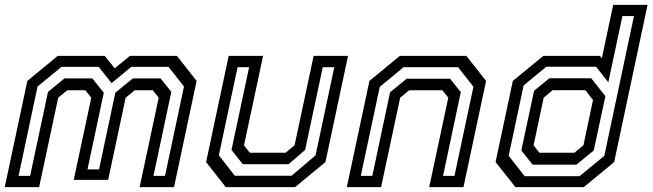

<svg xmlns="http://www.w3.org/2000/svg" viewBox="-22 -770 2685 790"><path d="M-2.5 0 90.5 -437 215.5 -540H409L450 -489L512.5 -540H706L787 -437L694 0H552.5L631 -368L607 -398.5H532L495 -368L423 -30H281.5L353.5 -368L329.5 -398.5H254.5L217.5 -368L139 0ZM54.5 -46.5H102L175.5 -392L243.5 -447.5H358L405 -388.5L338 -73H385.5L452.5 -388.5L524.5 -447.5H638.5L683 -392L609.5 -46.5H657L735 -414L671.5 -495H518.5L437 -428L384 -495H231L132.5 -414Z M907 0 826 -103 919 -540H1060.5L982 -172L1006 -141.5H1153L1190 -172L1268.5 -540H1410L1317 -103L1192 0ZM944 -47H1178L1276.5 -131L1353.5 -493.5H1306L1233.5 -153L1165.5 -94.5H977L930.5 -153L1003 -493.5H955.5L878.5 -131Z M1405 0 1498 -437 1623 -540H1897L1978 -437L1885 0H1744L1822.5 -368L1798.5 -398.5H1661.5L1624.5 -368L1546 0ZM1462.5 -46.5H1510L1583 -390.5L1651 -446H1830L1874 -391L1801 -46.5H1848L1926 -413L1863 -493.5H1638.5L1540.5 -412.5Z M2380 0H2099L2017 -103L2088 -437L2213.5 -540H2446.5L2454.5 -530.5L2501 -750H2642.5L2505 -103ZM2350 -92.5H2169.5L2123 -151L2175.5 -396.5L2238.5 -448H2410.5L2469 -374.5L2421 -151ZM2341.5 -141.5 2378.5 -172 2418 -358.5 2386.5 -399H2252L2215 -368L2173.5 -172L2197.5 -141.5ZM2362.5 -45 2464.5 -129 2586.5 -704H2539L2481 -431.5L2430.5 -495.5H2226L2132.5 -418.5L2071 -129L2137 -45Z"/></svg>

Font: Tourney Medium
Style: Italic
Weight: 500
Italic angle: -12°
Version: Version 1.015